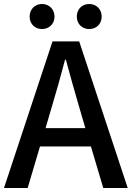

<svg xmlns="http://www.w3.org/2000/svg" viewBox="-20 -945 662 965"><path d="M191 -799C227 -799 254 -825 254 -862C254 -898 227 -925 191 -925C155 -925 129 -898 129 -862C129 -825 155 -799 191 -799ZM428 -799C465 -799 491 -825 491 -862C491 -898 465 -925 428 -925C392 -925 366 -898 366 -862C366 -825 392 -799 428 -799ZM0 0H119L181 -209H437L499 0H622L378 -737H244ZM209 -301 238 -400C262 -480 285 -561 307 -645H311C334 -562 356 -480 380 -400L409 -301Z"/></svg>

Font: Noto Sans CJK TC Medium
Style: Regular
Weight: 500
Designer: Ryoko NISHIZUKA 西塚涼子 (kana, bopomofo & ideographs); Paul D. Hunt (Latin, Greek & Cyrillic); Sandoll Communications 산돌커뮤니
Foundry: Adobe
Version: Version 2.004;hotconv 1.0.118;makeotfexe 2.5.65603